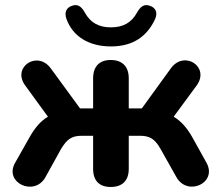

<svg xmlns="http://www.w3.org/2000/svg" viewBox="-20 -737 883 765"><path d="M421 8C467 8 493 -17 493 -64V-196H538C576 -196 597 -184 620 -143L683 -31C727 47 847 -8 803 -88L748 -187C726 -227 701 -255 672 -272L764 -397C817 -471 714 -538 661 -465L545 -305H493V-425C493 -472 467 -498 421 -498C376 -498 351 -472 351 -425V-305H299L182 -465C129 -537 27 -470 80 -397L171 -272C142 -255 118 -227 96 -187L40 -88C-5 -9 117 48 161 -31L223 -143C247 -183 266 -196 306 -196H351V-64C351 -17 376 8 421 8ZM422 -552C510 -552 566 -592 598 -661C610 -688 599 -707 577 -714C555 -722 540 -712 526 -687C504 -647 471 -628 422 -628C373 -628 340 -647 318 -687C304 -712 289 -722 267 -714C245 -707 235 -688 245 -661C270 -592 334 -552 422 -552Z"/></svg>

Font: SN Pro
Style: Bold
Weight: 700
Designer: Tobias Whetton
Foundry: Supernotes
Version: Version 1.003;Glyphs 3.3 (3324)